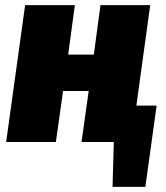

<svg xmlns="http://www.w3.org/2000/svg" viewBox="-20 -554 649 749"><path d="M591 -142 547 175H419L424 0H298L326 -199H226L198 0H4L78 -534H272L246 -341H346L372 -534H566L512 -142Z"/></svg>

Font: FiraGO Heavy
Style: Italic
Weight: 900
Italic angle: -8°
Designer: bBox Type GmbH
Foundry: bBox Type GmbH
Version: Version 1.001